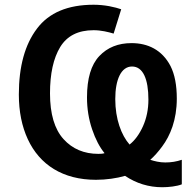

<svg xmlns="http://www.w3.org/2000/svg" viewBox="-20 -745 818 806"><path d="M722.2 -331.1C722.2 -387.7 713.4 -433.1 695.8 -467.8C660.2 -536.1 600.1 -564 532.2 -564C476.1 -564 431.2 -545.9 397 -509.8C362.3 -473.1 345.2 -415.5 345.2 -335.9C345.2 -288.6 352.5 -244.1 366.7 -202.1C380.9 -160.2 398.4 -127 418.9 -102.1C412.6 -99.6 402.3 -99.1 393.1 -99.1C333 -99.1 284.2 -119.6 246.6 -161.1C209 -202.6 189.9 -266.6 189.9 -353C189.9 -435.5 204.1 -500.5 232.9 -547.9C261.7 -594.7 308.1 -618.2 373 -618.2C404.8 -618.2 435.5 -610.4 457 -604L488.8 -706.1C477.1 -710.4 460 -714.8 438 -719.2C416 -723.1 394 -725.1 373 -725.1C265.1 -725.1 185.5 -691.9 135.3 -625C84.5 -558.1 59.1 -465.8 59.1 -348.1C59.1 -276.9 71.8 -214.4 96.7 -160.6C146.5 -53.2 244.1 9.8 382.8 9.8C425.8 9.8 470.2 3.4 504.9 -6.8C552.2 24.9 604.5 41 661.1 41C688 41 723.1 37.1 743.2 28.8V-74.2C721.7 -66.9 699.2 -63 673.8 -63C649.9 -63 628.4 -68.4 610.8 -74.2C627 -88.4 643.6 -106.9 660.6 -129.9C694.8 -175.8 722.2 -241.7 722.2 -331.1ZM603 -327.1C603 -285.6 595.2 -248.5 580.1 -214.8C564.9 -181.2 545.9 -155.3 523.9 -138.2C489.3 -177.7 463.9 -245.1 463.9 -329.1C463.9 -411.6 488.8 -465.8 534.2 -465.8C580.6 -465.8 603 -412.6 603 -327.1Z"/></svg>

Font: Noto Reveo Sans
Style: Regular
Weight: 600
Designer: Monotype Design Team
Foundry: Monotype Imaging Inc.
Version: Version 2.007